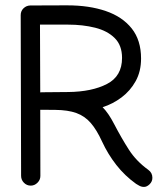

<svg xmlns="http://www.w3.org/2000/svg" viewBox="-20 -698 638 729"><path d="M558.6 -22.9Q558.6 -8.8 548.1 1.5Q537.6 11.7 526.9 11.7Q517.1 11.7 508.8 7.1Q500.5 2.4 496.6 0Q453.6 -30.8 421.6 -71.8Q389.6 -112.8 367.7 -160.2Q347.2 -205.1 324.5 -231.2Q301.8 -257.3 270 -268.8Q238.3 -280.3 189.5 -280.8L132.8 -281.2L133.3 -30.8V-29.8Q133.3 -15.1 122.3 -4.2Q111.3 6.8 96.7 6.8Q81.5 6.8 70.8 -4.2Q60.1 -15.1 60.1 -30.3L58.6 -640.6Q58.6 -656.2 69.3 -666.5Q80.1 -676.8 94.7 -677.2L224.6 -677.7H235.8Q318.4 -677.7 381.3 -656.2Q444.3 -634.8 480 -590.1Q515.6 -545.4 515.6 -475.6Q515.6 -426.8 495.1 -389.9Q474.6 -353 441.4 -328.1Q408.2 -303.2 369.6 -291Q391.6 -269 413.1 -227.5Q441.4 -173.3 469.2 -129.9Q497.1 -86.4 543 -53.2Q558.6 -42 558.6 -22.9ZM238.3 -604.5H131.8L132.8 -347.2Q135.3 -347.7 139.2 -347.7L239.3 -348.6Q329.1 -349.6 386.2 -379.2Q443.4 -408.7 443.4 -478Q443.4 -525.9 415.5 -553.5Q387.7 -581.1 341.1 -592.8Q294.4 -604.5 238.3 -604.5Z"/></svg>

Font: Manjari
Style: Regular
Weight: 400
Designer: Santhosh Thottingal <santhosh.thottingal@gmail.com>
Foundry: SMC
Version: Version 2.000